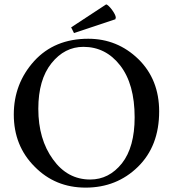

<svg xmlns="http://www.w3.org/2000/svg" viewBox="-20 -842 790 877"><path d="M509 -763 507 -754 318 -691 305 -717 465 -822Q474 -820 491 -798Q507 -776 509 -763ZM383 -665Q516 -665 612 -572Q707 -479 707 -333Q707 -175 610 -80Q513 15 371 15Q232 15 138 -81Q43 -176 43 -319Q43 -460 136 -563Q229 -665 383 -665ZM361 -628Q275 -628 215 -553Q155 -478 155 -345Q155 -206 222 -114Q288 -22 392 -22Q478 -22 537 -96Q595 -170 595 -306Q595 -458 529 -543Q463 -628 361 -628Z"/></svg>

Font: Shafarik
Style: Regular
Weight: 400
Version: Version 1.001; ttfautohint (v1.8.4.7-5d5b)